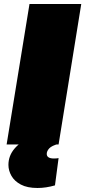

<svg xmlns="http://www.w3.org/2000/svg" viewBox="-20 -720 425 957"><path d="M13 0 127 -700H385L272 0ZM132 -33 272 -3Q238 6 225.5 19.5Q213 33 213 47Q213 70 249 70Q256 70 261.5 69.5Q267 69 272 68L254 204Q209 217 167 217Q116 217 84 200Q52 183 37 156.5Q22 130 22 102Q22 56 53 20Q84 -16 132 -33Z"/></svg>

Font: Georama Expanded Black
Style: Italic
Weight: 900
Width: 7
Italic angle: -9°
Designer: Jean-Baptiste Levee
Foundry: Production Type
Version: Version 1.000